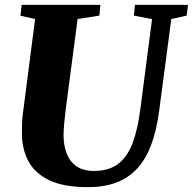

<svg xmlns="http://www.w3.org/2000/svg" viewBox="-20 -763 796 793"><path d="M687.5 -684.5 637.5 -306Q626.5 -223 603.8 -163.2Q581 -103.5 545 -65.2Q509 -27 458.8 -8.5Q408.5 10 343.5 10Q243.5 10 183.8 -18.5Q124 -47 97.2 -97.5Q70.5 -148 70.5 -212.5Q70.5 -231.5 71 -251.8Q71.5 -272 74.5 -293.5L125 -684.5L64.5 -698L69.5 -743H394.5L390.5 -698.5L300.5 -684.5L250.5 -304Q247 -275 244.8 -249Q242.5 -223 242.5 -203.5Q242.5 -163 255 -129.8Q267.5 -96.5 295.2 -76.8Q323 -57 367.5 -57Q428.5 -57 466.8 -85.2Q505 -113.5 526.8 -170Q548.5 -226.5 559.5 -311L608 -684L533 -698.5L537.5 -743H756.5L751 -698.5Z"/></svg>

Font: Merriweather 48pt Black
Style: Italic
Weight: 900
Italic angle: -7.8°
Version: Version 2.101